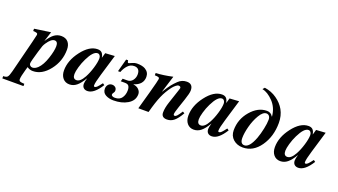

<svg xmlns="http://www.w3.org/2000/svg" viewBox="-167 -1311 3754 2133"><g transform="rotate(20 1710.5 -245.0)"><path d="M201 -347H202Q243 -411 279.5 -436.5Q316 -462 360 -462Q413 -462 441.5 -429.5Q470 -397 470 -341Q470 -203 385 -95Q300 13 193 13Q155 13 125 -9L113 32Q89 115 89 146Q89 164 102.5 170.5Q116 177 154 178V205H-96V178Q-60 178 -46 163Q-32 148 -18 92L78 -288Q100 -376 100 -382Q100 -396 90 -400.5Q80 -405 46 -407V-434Q97 -440 238 -462ZM306 -391Q266 -391 219 -320Q206 -301 199 -283Q192 -265 175 -207Q137 -79 137 -58Q137 -43 148.5 -32.5Q160 -22 176 -22Q206 -22 238 -52Q284 -97 314.5 -189Q345 -281 345 -336Q345 -391 306 -391Z M973 -127 994 -112Q916 14 838 14Q809 14 792 -2.5Q775 -19 775 -50Q775 -71 789 -119Q747 -48 709 -17.5Q671 13 625 13Q576 13 546.5 -22Q517 -57 517 -114Q517 -231 604 -345Q693 -462 790 -462Q822 -462 839.5 -445Q857 -428 864 -390H865L882 -449L993 -456L918 -205Q888 -106 888 -72Q888 -57 900 -57Q912 -57 927 -71.5Q942 -86 973 -127ZM841 -373Q841 -393 830.5 -406.5Q820 -420 804 -420Q752 -420 696 -305Q671 -254 655.5 -199.5Q640 -145 640 -115Q640 -58 683 -58Q728 -58 769 -133Q798 -185 819.5 -256.5Q841 -328 841 -373Z M1125 -462H1148Q1149 -459 1149.5 -455Q1150 -451 1150.5 -448.5Q1151 -446 1152 -443.5Q1153 -441 1153.5 -439.5Q1154 -438 1155.5 -436.5Q1157 -435 1158.5 -434.5Q1160 -434 1162 -434Q1168 -434 1198 -448Q1228 -462 1257 -462Q1317 -462 1352 -442Q1402 -413 1402 -357Q1402 -265 1296 -232V-230Q1337 -225 1360.5 -200.5Q1384 -176 1384 -146Q1384 -70 1311 -27Q1244 13 1145 13Q1092 13 1052.5 -9Q1013 -31 1013 -79Q1013 -106 1030 -126.5Q1047 -147 1076 -147Q1097 -147 1113.5 -134Q1130 -121 1130 -95Q1130 -80 1119.5 -67.5Q1109 -55 1109 -43Q1109 -33 1121.5 -26.5Q1134 -20 1151 -20Q1208 -20 1233.5 -58Q1259 -96 1259 -146Q1259 -178 1247 -196.5Q1235 -215 1200 -215H1151L1161 -249H1215Q1255 -249 1278.5 -280Q1302 -311 1302 -350Q1302 -425 1235 -425Q1191 -425 1160 -391.5Q1129 -358 1111 -310H1084Z M1915 -135 1937 -122Q1896 -50 1859.5 -20.5Q1823 9 1777 9Q1711 9 1711 -51Q1711 -104 1735 -176L1790 -341Q1798 -368 1798 -369Q1798 -390 1772 -390Q1759 -390 1739 -373.5Q1719 -357 1703 -336Q1656 -274 1624 -201Q1592 -128 1558 0H1437L1494 -204Q1539 -368 1539 -383Q1539 -397 1527.5 -401.5Q1516 -406 1484 -407V-434Q1569 -437 1683 -462L1621 -263H1622Q1665 -332 1688.5 -361Q1712 -390 1744 -421Q1787 -462 1844 -462Q1917 -462 1917 -385Q1917 -351 1889 -269L1854 -165Q1830 -94 1830 -76Q1830 -59 1844 -59Q1857 -59 1871 -74Q1885 -89 1915 -135Z M2443 -127 2464 -112Q2386 14 2308 14Q2279 14 2262 -2.5Q2245 -19 2245 -50Q2245 -71 2259 -119Q2217 -48 2179 -17.5Q2141 13 2095 13Q2046 13 2016.5 -22Q1987 -57 1987 -114Q1987 -231 2074 -345Q2163 -462 2260 -462Q2292 -462 2309.5 -445Q2327 -428 2334 -390H2335L2352 -449L2463 -456L2388 -205Q2358 -106 2358 -72Q2358 -57 2370 -57Q2382 -57 2397 -71.5Q2412 -86 2443 -127ZM2311 -373Q2311 -393 2300.5 -406.5Q2290 -420 2274 -420Q2222 -420 2166 -305Q2141 -254 2125.5 -199.5Q2110 -145 2110 -115Q2110 -58 2153 -58Q2198 -58 2239 -133Q2268 -185 2289.5 -256.5Q2311 -328 2311 -373Z M2660 -672 2680 -695Q2761 -683 2824.5 -638.5Q2888 -594 2923 -532Q2960 -465 2960 -380Q2960 -220 2878.5 -103.5Q2797 13 2674 13Q2607 13 2561.5 -27Q2516 -67 2516 -134Q2516 -264 2601 -363Q2686 -462 2791 -462Q2838 -462 2862 -420L2864 -424Q2854 -525 2789.5 -592Q2725 -659 2660 -672ZM2841 -375Q2841 -402 2828.5 -417.5Q2816 -433 2795 -433Q2754 -433 2715.5 -368Q2677 -303 2656 -223Q2635 -143 2635 -86Q2635 -16 2684 -16Q2744 -16 2793 -145Q2813 -200 2827 -266Q2841 -332 2841 -375Z M3466 -127 3487 -112Q3409 14 3331 14Q3302 14 3285 -2.5Q3268 -19 3268 -50Q3268 -71 3282 -119Q3240 -48 3202 -17.5Q3164 13 3118 13Q3069 13 3039.5 -22Q3010 -57 3010 -114Q3010 -231 3097 -345Q3186 -462 3283 -462Q3315 -462 3332.5 -445Q3350 -428 3357 -390H3358L3375 -449L3486 -456L3411 -205Q3381 -106 3381 -72Q3381 -57 3393 -57Q3405 -57 3420 -71.5Q3435 -86 3466 -127ZM3334 -373Q3334 -393 3323.5 -406.5Q3313 -420 3297 -420Q3245 -420 3189 -305Q3164 -254 3148.5 -199.5Q3133 -145 3133 -115Q3133 -58 3176 -58Q3221 -58 3262 -133Q3291 -185 3312.5 -256.5Q3334 -328 3334 -373Z"/></g></svg>

Font: STIX MathJax Alphabets
Style: Bold Italic
Weight: 700
Italic angle: -16.33°
Designer: MicroPress Inc., with final additions and corrections provided by Coen Hoffman, Elsevier (retired)
Version: Version 1.1.1